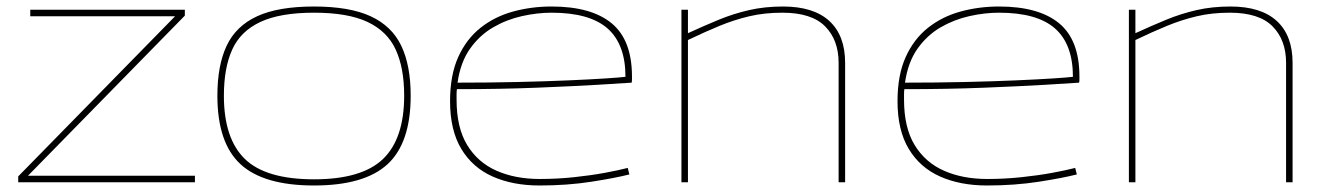

<svg xmlns="http://www.w3.org/2000/svg" viewBox="-20 -560 4092 590"><path d="M36 0V-18L518 -510H73V-530H548V-512L66 -20H579V0Z M648 -266Q648 -359 676.5 -419.5Q705 -480 770 -510Q835 -540 945 -540Q1054 -540 1119 -510Q1184 -480 1213 -419.5Q1242 -359 1242 -266Q1242 -121 1171 -55.5Q1100 10 945 10Q790 10 719 -55.5Q648 -121 648 -266ZM668 -266Q668 -134 732.5 -71.5Q797 -9 945 -9Q1092 -9 1157 -71.5Q1222 -134 1222 -266Q1222 -351 1196 -407.5Q1170 -464 1109.5 -492.5Q1049 -521 945 -521Q841 -521 780 -492.5Q719 -464 693.5 -407.5Q668 -351 668 -266Z M1638 10Q1556 10 1494 -17.5Q1432 -45 1397.5 -102.5Q1363 -160 1363 -249Q1363 -329 1388 -384.5Q1413 -440 1456.5 -474.5Q1500 -509 1556.5 -524.5Q1613 -540 1675 -540Q1797 -540 1859.5 -488.5Q1922 -437 1922 -325Q1922 -321 1922 -315.5Q1922 -310 1921 -306Q1894 -304 1817.5 -299.5Q1741 -295 1629 -290.5Q1517 -286 1384 -286Q1383 -278 1383 -270Q1383 -262 1383 -254Q1383 -168 1415.5 -114.5Q1448 -61 1505.5 -35.5Q1563 -10 1639 -10Q1692 -10 1744 -15.5Q1796 -21 1839 -29Q1882 -37 1909 -44L1914 -24Q1871 -13 1797 -1.5Q1723 10 1638 10ZM1386 -306Q1483 -306 1570 -308Q1657 -310 1726 -313Q1795 -316 1841 -319Q1887 -322 1902 -324Q1902 -424 1847 -472.5Q1792 -521 1675 -521Q1631 -521 1584 -510.5Q1537 -500 1495.5 -476Q1454 -452 1424.5 -410.5Q1395 -369 1386 -306Z M2074 0V-530H2094V-458Q2144 -481 2189 -499.5Q2234 -518 2282 -529Q2330 -540 2386 -540Q2480 -540 2528.5 -495.5Q2577 -451 2577 -367V0H2557V-367Q2557 -437 2515.5 -479Q2474 -521 2384 -521Q2329 -521 2282.5 -510Q2236 -499 2191 -480.5Q2146 -462 2094 -437V0Z M3013 10Q2931 10 2869 -17.5Q2807 -45 2772.5 -102.5Q2738 -160 2738 -249Q2738 -329 2763 -384.5Q2788 -440 2831.5 -474.5Q2875 -509 2931.5 -524.5Q2988 -540 3050 -540Q3172 -540 3234.5 -488.5Q3297 -437 3297 -325Q3297 -321 3297 -315.5Q3297 -310 3296 -306Q3269 -304 3192.5 -299.5Q3116 -295 3004 -290.5Q2892 -286 2759 -286Q2758 -278 2758 -270Q2758 -262 2758 -254Q2758 -168 2790.5 -114.5Q2823 -61 2880.5 -35.5Q2938 -10 3014 -10Q3067 -10 3119 -15.5Q3171 -21 3214 -29Q3257 -37 3284 -44L3289 -24Q3246 -13 3172 -1.5Q3098 10 3013 10ZM2761 -306Q2858 -306 2945 -308Q3032 -310 3101 -313Q3170 -316 3216 -319Q3262 -322 3277 -324Q3277 -424 3222 -472.5Q3167 -521 3050 -521Q3006 -521 2959 -510.5Q2912 -500 2870.5 -476Q2829 -452 2799.5 -410.5Q2770 -369 2761 -306Z M3449 0V-530H3469V-458Q3519 -481 3564 -499.5Q3609 -518 3657 -529Q3705 -540 3761 -540Q3855 -540 3903.5 -495.5Q3952 -451 3952 -367V0H3932V-367Q3932 -437 3890.5 -479Q3849 -521 3759 -521Q3704 -521 3657.5 -510Q3611 -499 3566 -480.5Q3521 -462 3469 -437V0Z"/></svg>

Font: Georama Extended Thin
Style: Regular
Weight: 100
Width: 7
Designer: Jean-Baptiste Levee
Foundry: Production Type
Version: Version 1.000